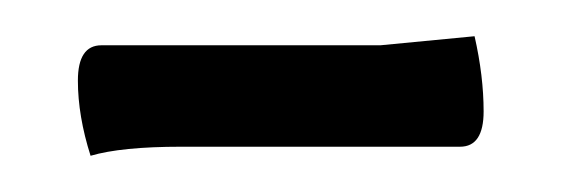

<svg xmlns="http://www.w3.org/2000/svg" viewBox="-20 -72 310 106"><path d="M80 9Q47 9 30 14Q23 -8 23 -27.5Q23 -47 36 -47H190L242 -52Q247 -30 247 -10.5Q247 9 234 9Z"/></svg>

Font: Medula One
Style: Regular
Weight: 400
Designer: Luciano Vergara
Foundry: Luciano Vergara
Version: Version 1.002